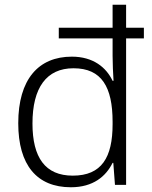

<svg xmlns="http://www.w3.org/2000/svg" viewBox="-20 -873 640 810"><path d="M279 -83C373 -83 427 -129 455 -186H458L465 -93H512V-711H587V-756H512V-853H455V-756H228V-711H455V-637C455 -605 457 -563 459 -532H455C428 -589 373 -634 283 -634C142 -634 57 -538 57 -353C57 -176 136 -83 279 -83ZM287 -132C171 -132 117 -208 117 -352C117 -503 176 -585 290 -585C409 -585 455 -506 455 -359V-349C455 -209 409 -132 287 -132Z"/></svg>

Font: Noto Sans Telugu UI Light
Style: Regular
Weight: 300
Designer: Jelle Bosma - Monotype Design Team
Foundry: Monotype Imaging Inc.
Version: Version 2.005